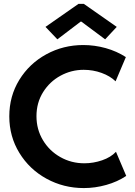

<svg xmlns="http://www.w3.org/2000/svg" viewBox="-20 -959 695 987"><path d="M27.8 -360.8Q27.8 -464.8 79.3 -548.6Q130.9 -632.3 218 -679.9Q305.2 -727.5 408.2 -727.5Q466.3 -727.5 523.2 -711.7Q580.1 -695.8 627 -665.5L574.2 -541Q545.9 -568.4 502.2 -584.2Q458.5 -600.1 410.2 -600.1Q346.7 -600.1 291 -569.8Q235.4 -539.6 201.4 -485.1Q167.5 -430.7 167.5 -361.8Q167.5 -293.9 200.7 -238.5Q233.9 -183.1 290.3 -151.4Q346.7 -119.6 413.6 -119.6Q460 -119.6 504.9 -135Q549.8 -150.4 576.2 -178.7L628.9 -54.7Q583.5 -24.4 526.1 -8.3Q468.8 7.8 411.1 7.8Q307.1 7.8 219.2 -40.3Q131.3 -88.4 79.6 -172.9Q27.8 -257.3 27.8 -360.8ZM213.9 -820.8 383.3 -939H411.1L580.1 -820.8L520.5 -756.8L397.9 -848.1H395L274.9 -756.8Z"/></svg>

Font: Reddit Sans
Style: Bold
Weight: 700
Designer: Stephen Hutchings
Foundry: Reddit
Version: Version 1.013